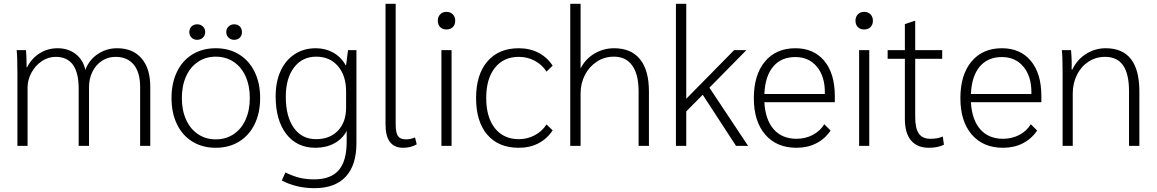

<svg xmlns="http://www.w3.org/2000/svg" viewBox="-20 -762 6042 1003"><path d="M71 -378Q71 -465 67 -500H116Q119 -461 119 -410H121Q145 -457 187 -483.5Q229 -510 281 -510Q336 -510 375 -480Q414 -450 426 -397Q445 -449 490.5 -479.5Q536 -510 592 -510Q674 -510 719.5 -457Q765 -404 765 -309V0H712V-308Q712 -384 678.5 -424.5Q645 -465 583 -465Q545 -465 513 -444.5Q481 -424 463 -387.5Q445 -351 445 -307V0H391V-299Q391 -465 271 -465Q231 -465 197.5 -442Q164 -419 144 -382Q124 -345 124 -304V0H71Z M876 -250Q876 -328 904.5 -387Q933 -446 985.5 -478Q1038 -510 1107 -510Q1176 -510 1228.5 -478Q1281 -446 1310 -387Q1339 -328 1339 -250Q1339 -172 1310 -113Q1281 -54 1228.5 -22Q1176 10 1107 10Q1038 10 985.5 -22Q933 -54 904.5 -113Q876 -172 876 -250ZM1285 -250Q1285 -314 1263 -363Q1241 -412 1200.5 -439Q1160 -466 1107 -466Q1055 -466 1014.5 -439Q974 -412 952 -363Q930 -314 930 -250Q930 -186 952 -137Q974 -88 1014.5 -61Q1055 -34 1107 -34Q1160 -34 1200.5 -61Q1241 -88 1263 -137Q1285 -186 1285 -250ZM969 -594Q969 -612 980.5 -623.5Q992 -635 1010 -635Q1028 -635 1040 -623.5Q1052 -612 1052 -594Q1052 -577 1040 -565.5Q1028 -554 1010 -554Q992 -554 980.5 -565.5Q969 -577 969 -594ZM1162 -594Q1162 -612 1174 -623.5Q1186 -635 1203 -635Q1222 -635 1233 -623.5Q1244 -612 1244 -594Q1244 -577 1233 -565.5Q1222 -554 1203 -554Q1186 -554 1174 -565.5Q1162 -577 1162 -594Z M1842 -500V-14Q1842 101 1786 161Q1730 221 1623 221Q1529 221 1452 181L1471 139Q1510 158 1544.5 166.5Q1579 175 1621 175Q1708 175 1749.5 127Q1791 79 1791 -21V-78Q1769 -36 1726 -13Q1683 10 1628 10Q1531 10 1475.5 -62Q1420 -134 1420 -259Q1420 -335 1446 -391.5Q1472 -448 1519.5 -479Q1567 -510 1630 -510Q1680 -510 1721 -487Q1762 -464 1786 -421H1788L1798 -500ZM1788 -284Q1788 -367 1745.5 -416.5Q1703 -466 1632 -466Q1559 -466 1516 -409.5Q1473 -353 1473 -257Q1473 -153 1515 -94Q1557 -35 1631 -35Q1703 -35 1745.5 -79.5Q1788 -124 1788 -200Z M1994 -112V-742H2047V-113Q2047 -68 2059 -51Q2071 -34 2101 -34Q2124 -34 2148 -44L2157 -8Q2126 10 2086 10Q1994 10 1994 -112Z M2267 -654Q2267 -674 2279.5 -687Q2292 -700 2312 -700Q2333 -700 2345.5 -687Q2358 -674 2358 -654Q2358 -633 2345.5 -620.5Q2333 -608 2312 -608Q2292 -608 2279.5 -620.5Q2267 -633 2267 -654ZM2286 -500H2339V0H2286Z M2467 -250Q2467 -372 2526 -441Q2585 -510 2690 -510Q2748 -510 2793 -486.5Q2838 -463 2867 -419L2835 -388Q2812 -424 2773.5 -444.5Q2735 -465 2690 -465Q2611 -465 2565.5 -408Q2520 -351 2520 -250Q2520 -149 2565.5 -92Q2611 -35 2690 -35Q2735 -35 2773.5 -55.5Q2812 -76 2835 -112L2867 -81Q2838 -37 2793 -13.5Q2748 10 2690 10Q2584 10 2525.5 -58.5Q2467 -127 2467 -250Z M2959 -742H3013V-404Q3037 -453 3084.5 -481.5Q3132 -510 3188 -510Q3277 -510 3323.5 -452.5Q3370 -395 3370 -284V0H3316V-285Q3316 -373 3283 -419.5Q3250 -466 3187 -466Q3138 -466 3098.5 -440.5Q3059 -415 3036 -371Q3013 -327 3013 -274V0H2959Z M3825 0 3651 -267 3565 -180V0H3511V-742H3565V-246L3815 -500H3879L3686 -304L3888 0Z M4341 -228H3973Q3978 -137 4021.5 -87Q4065 -37 4141 -37Q4187 -37 4225.5 -57Q4264 -77 4286 -113L4319 -80Q4289 -36 4243.5 -13Q4198 10 4141 10Q4037 10 3977.5 -59Q3918 -128 3918 -249Q3918 -371 3976 -440.5Q4034 -510 4135 -510Q4231 -510 4286 -444Q4341 -378 4341 -261ZM4289 -280Q4289 -364 4247 -414Q4205 -464 4135 -464Q4061 -464 4019 -414Q3977 -364 3973 -271H4289Z M4449 -654Q4449 -674 4461.5 -687Q4474 -700 4494 -700Q4515 -700 4527.5 -687Q4540 -674 4540 -654Q4540 -633 4527.5 -620.5Q4515 -608 4494 -608Q4474 -608 4461.5 -620.5Q4449 -633 4449 -654ZM4468 -500H4521V0H4468Z M4707 -140V-455H4617V-500H4707V-636L4757 -653H4761V-500H4902V-455H4761V-151Q4761 -91 4780 -64Q4799 -37 4840 -37Q4881 -37 4905 -49L4911 -6Q4879 10 4833 10Q4771 10 4739 -28.5Q4707 -67 4707 -140Z M5420 -228H5052Q5057 -137 5100.5 -87Q5144 -37 5220 -37Q5266 -37 5304.5 -57Q5343 -77 5365 -113L5398 -80Q5368 -36 5322.5 -13Q5277 10 5220 10Q5116 10 5056.5 -59Q4997 -128 4997 -249Q4997 -371 5055 -440.5Q5113 -510 5214 -510Q5310 -510 5365 -444Q5420 -378 5420 -261ZM5368 -280Q5368 -364 5326 -414Q5284 -464 5214 -464Q5140 -464 5098 -414Q5056 -364 5052 -271H5368Z M5531 -378Q5531 -468 5527 -500H5575Q5580 -446 5578 -399H5582Q5606 -450 5653 -480Q5700 -510 5756 -510Q5932 -510 5932 -284V0H5878V-285Q5878 -376 5847 -420.5Q5816 -465 5753 -465Q5705 -465 5666.5 -440Q5628 -415 5606 -371Q5584 -327 5584 -273V0H5531Z"/></svg>

Font: Sarabun ExtraLight
Style: Regular
Weight: 275
Designer: Suppakit Chalermlarp | Katatrad Co.,Ltd.
Foundry: Cadson Demak Co.,Ltd.
Version: Version 1.000; ttfautohint (v1.6)